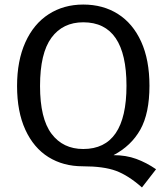

<svg xmlns="http://www.w3.org/2000/svg" viewBox="-20 -721 731 844"><path d="M666 23 604 103Q544 50 490 30Q436 10 344 10Q258 10 193 -30.5Q128 -71 91.5 -150.5Q55 -230 55 -343Q55 -454 91.5 -535Q128 -616 194 -658.5Q260 -701 346 -701Q433 -701 498.5 -659.5Q564 -618 600.5 -538Q637 -458 637 -344Q637 -223 597 -151.5Q557 -80 479 -39Q534 -39 579 -22.5Q624 -6 666 23ZM346 -66Q536 -66 536 -344Q536 -623 346 -623Q256 -623 206 -555Q156 -487 156 -343Q156 -200 206.5 -133Q257 -66 346 -66Z"/></svg>

Font: FiraGO
Style: Regular
Weight: 400
Designer: bBox Type
Foundry: bBox Type GmbH
Version: Version 1.001;April 20, 2020;FontCreator 12.0.0.2555 64-bit